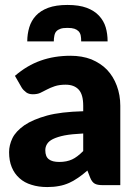

<svg xmlns="http://www.w3.org/2000/svg" viewBox="-20 -756 557 784"><path d="M319.8 -139.2V-210.9Q272 -208.5 243.7 -203.1Q214.8 -197.3 195.8 -188Q179.2 -179.7 171.9 -167.5Q165 -156.2 165 -142.6Q165 -116.2 179.7 -105.5Q193.4 -94.7 222.2 -94.7Q252 -94.7 274.4 -105Q294.9 -114.3 319.8 -139.2ZM68.8 -397.9 41 -446.3Q90.3 -488.8 145.5 -508.3Q201.2 -528.3 268.1 -528.3Q314.9 -528.3 353 -513.7Q392.1 -497.1 417 -471.2Q442.9 -443.8 457 -405.8Q471.2 -367.7 471.2 -324.2V0H399.9Q377.9 0 367.2 -5.9Q355.5 -12.2 348.1 -30.8L336.9 -59.6Q315.4 -41 299.3 -30.3Q277.8 -15.6 262.7 -9.3Q241.7 0 221.7 3.4Q199.7 7.8 172.9 7.8Q136.7 7.8 108.4 -1.5Q80.1 -9.8 59.6 -28.3Q38.6 -46.9 27.8 -73.7Q17.1 -99.6 17.1 -134.8Q17.1 -163.1 30.8 -191.9Q44.4 -219.7 79.6 -244.6Q114.3 -268.1 172.4 -284.2Q228 -299.3 319.8 -301.8V-324.2Q319.8 -370.1 301.3 -390.1Q282.7 -410.2 248 -410.2Q222.2 -410.2 203.1 -403.8Q184.6 -397.5 171.9 -390.6Q153.3 -380.9 145 -377Q132.8 -371.1 113.8 -371.1Q97.7 -371.1 86.9 -378.9Q75.2 -387.7 68.8 -397.9ZM255.4 -735.8Q302.7 -735.8 334 -724.1Q365.2 -712.4 384.3 -691.9Q403.8 -670.9 411.6 -644.5Q419.4 -618.2 419.4 -586.9H311.5Q311.5 -601.6 309.6 -610.8Q307.6 -621.1 300.8 -628.4Q293.9 -635.3 283.7 -638.7Q273.4 -642.1 255.4 -642.1Q237.3 -642.1 227.5 -638.7Q216.3 -634.8 210.4 -628.4Q204.6 -622.6 202.1 -610.8Q199.7 -599.6 199.7 -586.9H91.3Q91.3 -616.7 99.6 -644.5Q107.9 -671.9 126.5 -691.9Q145.5 -712.4 176.8 -724.1Q208.5 -735.8 255.4 -735.8Z"/></svg>

Font: Lato-ExtraBold
Style: Regular
Weight: 500
Designer: Lukasz Dziedzic with Adam Twardoch and Botio Nikoltchev
Foundry: tyPoland Lukasz Dziedzic
Version: ""